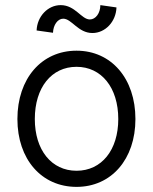

<svg xmlns="http://www.w3.org/2000/svg" viewBox="-20 -714 597 750"><path d="M279 16C415 16 509 -92 509 -249C509 -407 415 -516 279 -516C142 -516 48 -407 48 -249C48 -92 142 16 279 16ZM279 -47C181 -47 116 -128 116 -249C116 -372 181 -453 279 -453C376 -453 442 -372 442 -249C442 -128 377 -47 279 -47ZM341 -585C391 -585 433 -629 435 -685L372 -694C372 -663 354 -638 331 -638C298 -638 274 -694 217 -694C167 -694 125 -650 123 -595L187 -586C188 -616 205 -641 227 -641C260 -641 285 -585 341 -585Z"/></svg>

Font: Uncut Sans Book
Style: Regular
Weight: 350
Designer: Kasper Nordkvist
Foundry: UNCUT.wtf
Version: Version 1.304;Glyphs 3.2 (3246)